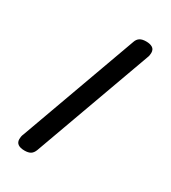

<svg xmlns="http://www.w3.org/2000/svg" viewBox="-227 -943 1054 1186"><g transform="rotate(30 300.0 -350.0)"><path d="M390 -788Q397 -809 413 -819.5Q429 -830 458 -830Q486 -830 503 -819.5Q520 -809 520 -784Q520 -776 518.5 -767Q517 -758 512 -746L210 88Q201 111 185.5 120.5Q170 130 143 130Q112 130 96 118.5Q80 107 80 84Q80 76 81.5 66.5Q83 57 88 46Z"/></g></svg>

Font: Maple Mono
Style: Bold
Weight: 700
Monospace: yes
Designer: subframe7536
Version: Version 7.200